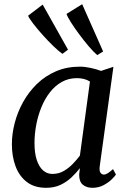

<svg xmlns="http://www.w3.org/2000/svg" viewBox="-20 -886 613 916"><path d="M455.9 -93.6Q452.7 -70.5 459.5 -61.8Q466.3 -53.1 474.9 -53.1Q484 -53.1 494.1 -59.5Q504.3 -65.9 519.2 -79.2L533.2 -53.3Q529.1 -46.5 513.9 -31.2Q498.6 -15.9 474.8 -3Q450.9 10 421.2 10Q392.7 10 375 -4.9Q357.3 -19.8 357.7 -53.6L361.3 -83.6Q343.7 -61.3 321 -39.7Q298.3 -18.1 268.5 -4Q238.7 10 199.9 10Q144.6 10 108.4 -17.5Q72.2 -45 54.4 -92.2Q36.7 -139.3 36.7 -198Q36.7 -247.6 50.3 -299.8Q64 -351.9 90.6 -399.8Q117.2 -447.6 156.4 -485.7Q195.7 -523.7 247.1 -545.9Q298.6 -568 361.6 -568Q384.8 -568 412.8 -561.9Q440.9 -555.9 462 -547.7L521.1 -567.3ZM409.1 -497Q395.8 -505.5 380 -509.3Q364.2 -513.2 347.2 -513.2Q306.9 -513.2 274.5 -494.9Q242.2 -476.7 217.9 -445.3Q193.5 -414 177.3 -373.9Q161 -333.8 152.8 -289.9Q144.6 -246 144.6 -203.3Q144.6 -155.4 155.5 -122.5Q166.4 -89.6 185.6 -72.9Q204.9 -56.2 230.1 -56.2Q260.3 -56.2 284.8 -70.6Q309.3 -85.1 328.6 -105.4Q347.8 -125.6 361.2 -143.7ZM304.5 -649 277.8 -629.1Q259.8 -641.6 234.1 -666.5Q208.4 -691.4 182.7 -720.1Q157.1 -748.8 138.1 -773.6Q119.2 -798.3 113.9 -811L183.6 -864.1ZM472 -640.4 444 -623.1Q427 -637.3 403.8 -664.5Q380.6 -691.7 357.7 -722.7Q334.7 -753.6 318.1 -780Q301.5 -806.4 297.3 -819.6L372 -866Z"/></svg>

Font: Merriweather 7pt Light
Style: Italic
Weight: 300
Italic angle: -7.8°
Designer: Eben Sorkin
Foundry: Eben Sorkin
Version: Version 2.200;gftools[0.9.31]